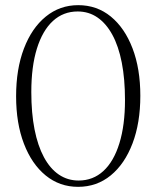

<svg xmlns="http://www.w3.org/2000/svg" viewBox="-20 -715 606 745"><path d="M285 -14.5Q341 -14.5 381.2 -51.5Q421.5 -88.5 443.2 -158.8Q465 -229 465 -327Q465 -408.5 452.5 -472.2Q440 -536 416 -580Q392 -624 358.2 -647.2Q324.5 -670.5 281.5 -670.5Q225.5 -670.5 185.2 -633.5Q145 -596.5 123.2 -526.5Q101.5 -456.5 101.5 -358Q101.5 -276.5 114 -213Q126.5 -149.5 150.5 -105Q174.5 -60.5 208.5 -37.5Q242.5 -14.5 285 -14.5ZM283.5 -695Q356 -695 410 -650.8Q464 -606.5 494.2 -527.5Q524.5 -448.5 524.5 -343.5Q524.5 -238 494.2 -158.5Q464 -79 409.8 -34.5Q355.5 10 283 10Q211.5 10 157.2 -34.2Q103 -78.5 72.8 -157.5Q42.5 -236.5 42.5 -341.5Q42.5 -447 72.8 -526.5Q103 -606 157.5 -650.5Q212 -695 283.5 -695Z"/></svg>

Font: Newsreader 36pt Light
Style: Regular
Weight: 300
Designer: Hugues Gentile
Foundry: Production Type
Version: Version 1.003